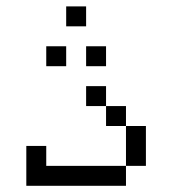

<svg xmlns="http://www.w3.org/2000/svg" viewBox="-20 -770 540 602"><path d="M187.5 -562.5V-625H125V-562.5ZM312.5 -562.5V-625H250V-562.5ZM250 -687.5V-750H187.5V-687.5ZM62.5 -312.5Q62.5 -312.5 62.5 -187.5H375V-250H125V-312.5ZM375 -250H437.5Q437.5 -250 437.5 -375H375Q375 -375 375 -250ZM375 -375V-437.5H312.5V-375ZM312.5 -437.5V-500H250V-437.5Z"/></svg>

Font: Unifont
Style: Regular
Weight: 500
Version: Version 15.1.04